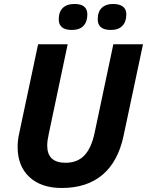

<svg xmlns="http://www.w3.org/2000/svg" viewBox="-20 -937 740 967"><path d="M275.9 -839.8Q275.9 -877.4 296.4 -897.2Q316.9 -917 355 -917Q419.9 -917 419.9 -864.3Q419.9 -827.6 400.4 -806.9Q380.9 -786.1 341.8 -786.1Q275.9 -786.1 275.9 -839.8ZM472.2 -839.8Q472.2 -877.9 492.7 -897.5Q513.2 -917 547.9 -917Q616.2 -917 616.2 -864.3Q616.2 -827.6 596.4 -806.9Q576.7 -786.1 538.1 -786.1Q472.2 -786.1 472.2 -839.8ZM291 9.8Q187.5 9.8 127.9 -45.4Q68.8 -101.1 68.8 -195.8Q68.8 -231 76.2 -263.2L171.9 -713.9H320.8L226.1 -265.1Q217.8 -228 217.8 -204.1Q217.8 -117.2 310.1 -117.2Q369.6 -117.2 404.8 -154.1Q439.9 -190.9 456.1 -266.1L550.8 -713.9H700.2L602.1 -252Q574.2 -122.1 495.6 -56.2Q417 9.8 291 9.8Z"/></svg>

Font: Open Sans Hebrew
Style: Bold Italic
Weight: 700
Italic angle: -12°
Foundry: Ascender Corporation, Yanek Iontef
Version: Version 2.001;PS 002.001;hotconv 1.0.70;makeotf.lib2.5.58329